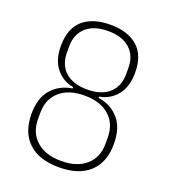

<svg xmlns="http://www.w3.org/2000/svg" viewBox="-133 -806 806 914"><g transform="rotate(20 270.0 -349.0)"><path d="M270 12Q170 12 116 -38Q62 -88 61 -182Q61 -264 101 -309Q141 -354 204 -363V-370Q151 -379 116.5 -421Q82 -463 82 -535Q82 -623 131.5 -666.5Q181 -710 270 -710Q359 -710 408.5 -666.5Q458 -623 458 -535Q458 -463 423.5 -421Q389 -379 336 -370V-363Q399 -354 439 -309Q479 -264 479 -182Q479 -88 424.5 -38Q370 12 270 12ZM270 -20Q350 -20 395.5 -60Q441 -100 441 -169V-201Q441 -270 395.5 -310.5Q350 -351 270 -351Q190 -351 144.5 -311Q99 -271 99 -202V-170Q99 -101 144.5 -60.5Q190 -20 270 -20ZM270 -382Q341 -382 380.5 -417Q420 -452 420 -515V-545Q420 -608 380.5 -643Q341 -678 270 -678Q199 -678 159.5 -643Q120 -608 120 -545V-515Q120 -452 159.5 -417Q199 -382 270 -382Z"/></g></svg>

Font: IBM Plex Sans Condensed ExtraLight
Style: Regular
Weight: 200
Width: 3
Designer: Mike Abbink, Paul van der Laan, Pieter van Rosmalen
Foundry: Bold Monday
Version: Version 1.3